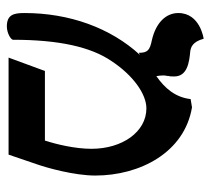

<svg xmlns="http://www.w3.org/2000/svg" viewBox="-47 -562 614 560"><g transform="rotate(90 260.0 -282.0)"><path d="M269 -531C264 -487 238 -456 202 -431C201 -437 200 -445 200 -452C200 -457 201 -461 202 -465L201 -464C203 -470 203 -476 203 -483C203 -521 163 -527 129 -530C118 -532 102 -536 93 -569C93 -569 18 -559 18 -495C18 -460 45 -430 97 -418C126 -412 134 -406 134 -380L140 -383C61 -297 18 -177 18 -46C18 -15 23 5 57 5C77 5 96 -7 96 -13C96 -147 117 -240 158 -300C200 -364 255 -402 296 -402C365 -402 414 -331 414 -242C414 -194 401 -140 390 -106H187L148 0H431C440 -27 451 -58 460 -85C469 -111 492 -191 492 -253C492 -383 425 -513 293 -535Z"/></g></svg>

Font: Libertinus Serif Semibold
Style: Regular
Weight: 600
Designer: Philipp H. Poll, Khaled Hosny
Foundry: Caleb Maclennan
Version: Version 7.050;RELEASE